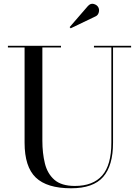

<svg xmlns="http://www.w3.org/2000/svg" viewBox="-20 -996 748 1031"><path d="M494 -908.5 359.5 -844 354 -850.5 451.5 -963Q466 -979.5 483.2 -974.8Q500.5 -970 507.5 -957.5Q514.5 -945 510.5 -929.8Q506.5 -914.5 494 -908.5ZM22.5 -750H307.5V-741H207.5V-240Q207.5 -174 221 -118.8Q234.5 -63.5 272.2 -30.5Q310 2.5 382 2.5Q479.5 2.5 528.8 -53.8Q578 -110 578 -230V-741H484.5V-750H684V-741H587V-230Q587 -106.5 533.8 -45.8Q480.5 15 362 15Q232 15 172 -42.8Q112 -100.5 112 -230V-741H22.5Z"/></svg>

Font: Bodoni* 24pt
Style: Regular
Weight: 400
Version: Version 2.3